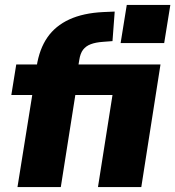

<svg xmlns="http://www.w3.org/2000/svg" viewBox="-20 -760 712 780"><path d="M51 0 111 -374H26L46 -498H168L125 -463L129 -491Q140 -561 172.5 -608Q205 -655 261.5 -681Q318 -707 399 -711L446 -713L437 -593L398 -590Q369 -588 349 -580.5Q329 -573 317.5 -558Q306 -543 302 -516L294 -468L267 -498H632L554 0H378L437 -374H286L227 0ZM470 -585 495 -740H672L647 -585Z"/></svg>

Font: Nunito Sans 10pt SemiCondensed Black
Style: Italic
Weight: 900
Width: 4
Italic angle: -9°
Designer: Vernon Adams
Foundry: Vernon Adams
Version: Version 3.101;gftools[0.9.27]